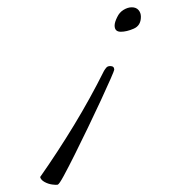

<svg xmlns="http://www.w3.org/2000/svg" viewBox="-20 -341 488 526"><path d="M311 -254Q294 -254 294 -271Q294 -280 301 -294Q307 -307 318.5 -314Q330 -321 341 -321Q353 -321 359.5 -313.5Q366 -306 366 -295Q366 -271 346.5 -262.5Q327 -254 311 -254ZM138 165Q134 166 123 164.5Q112 163 102 157.5Q92 152 90 144Q139 74 183 1.5Q227 -71 265 -147Q268 -152 271.5 -156Q275 -160 282 -160Q293 -160 293 -150Q293 -148 283 -125Q273 -102 256.5 -66.5Q240 -31 221 8.5Q202 48 184.5 83Q167 118 154.5 141Q142 164 138 165Z"/></svg>

Font: WindSong Medium
Style: Regular
Weight: 500
Designer: Robert E. Leuschke
Foundry: Robert E. Leuschke
Version: Version 1.010; ttfautohint (v1.8.3)